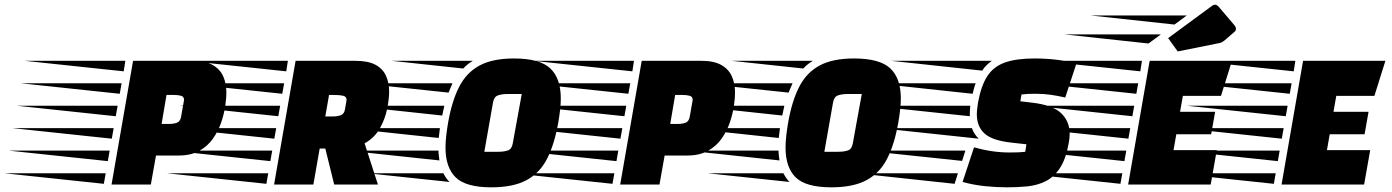

<svg xmlns="http://www.w3.org/2000/svg" viewBox="-273 -789 5952 821"><path d="M204 0 296 -529H550Q605 -529 636.5 -511Q668 -493 681.5 -462.5Q695 -432 695 -392Q695 -369 690 -335Q685 -301 672.5 -264.5Q660 -228 637.5 -196Q615 -164 579 -144Q543 -124 491 -124H394L372 0ZM256 -484 -168 -529H263ZM239 -388 -185 -433H247ZM418 -259H449Q469 -259 483 -264Q497 -269 501 -288L513 -356Q513 -358 513.5 -359.5Q514 -361 514 -362Q514 -376 501 -379.5Q488 -383 471 -383H439ZM222 -292 -202 -337H230ZM205 -196 -219 -241H213ZM188 -100 -236 -145H196ZM171 -3 -253 -48H179Z M899 0 991 -529H1245Q1301 -529 1332.5 -512Q1364 -495 1377.5 -465Q1391 -435 1391 -397Q1391 -367 1382.5 -324Q1374 -281 1351.5 -240.5Q1329 -200 1286 -176L1343 0H1156L1118 -154H1094L1067 0ZM951 -484 527 -529H958ZM934 -388 510 -433H942ZM1118 -291H1150Q1170 -291 1184.5 -296.5Q1199 -302 1202 -321L1208 -356Q1208 -358 1208.5 -359.5Q1209 -361 1209 -362Q1209 -376 1194.5 -379.5Q1180 -383 1156 -383H1134ZM917 -292 493 -337H925ZM900 -196 476 -241H908ZM883 -100 459 -145H891ZM866 -3 442 -48H874Z M1828 12Q1719 12 1675.5 -30.5Q1632 -73 1632 -158Q1632 -181 1635 -208Q1638 -235 1643 -264Q1659 -356 1690 -417Q1721 -478 1777 -508.5Q1833 -539 1925 -539Q2035 -539 2080 -496.5Q2125 -454 2125 -368Q2125 -346 2122 -319.5Q2119 -293 2114 -264Q2098 -173 2067 -111.5Q2036 -50 1979 -19Q1922 12 1828 12ZM1708 -496 1401 -529H1749Q1725 -515 1708 -496ZM1645 -393 1267 -433H1662Q1658 -423 1653.5 -413.5Q1649 -404 1645 -393ZM1798 -140H1857Q1883 -140 1899.5 -146Q1916 -152 1920 -178L1958 -387H1897Q1873 -387 1856 -381Q1839 -375 1835 -350ZM1618 -295 1227 -337H1627ZM1603 -199 1209 -241H1608Q1607 -230 1605.5 -219.5Q1604 -209 1603 -199ZM1606 -103 1213 -145H1602Q1602 -134 1603.5 -123.5Q1605 -113 1606 -103ZM1649 -11 1300 -48H1623Q1628 -38 1634.5 -28.5Q1641 -19 1649 -11Z M2379 0 2471 -529H2725Q2780 -529 2811.5 -511Q2843 -493 2856.5 -462.5Q2870 -432 2870 -392Q2870 -369 2865 -335Q2860 -301 2847.5 -264.5Q2835 -228 2812.5 -196Q2790 -164 2754 -144Q2718 -124 2666 -124H2569L2547 0ZM2431 -484 2007 -529H2438ZM2414 -388 1990 -433H2422ZM2593 -259H2624Q2644 -259 2658 -264Q2672 -269 2676 -288L2688 -356Q2688 -358 2688.5 -359.5Q2689 -361 2689 -362Q2689 -376 2676 -379.5Q2663 -383 2646 -383H2614ZM2397 -292 1973 -337H2405ZM2380 -196 1956 -241H2388ZM2363 -100 1939 -145H2371ZM2346 -3 1922 -48H2354Z M3282 12Q3173 12 3129.5 -30.5Q3086 -73 3086 -158Q3086 -181 3089 -208Q3092 -235 3097 -264Q3113 -356 3144 -417Q3175 -478 3231 -508.5Q3287 -539 3379 -539Q3489 -539 3534 -496.5Q3579 -454 3579 -368Q3579 -346 3576 -319.5Q3573 -293 3568 -264Q3552 -173 3521 -111.5Q3490 -50 3433 -19Q3376 12 3282 12ZM3162 -496 2855 -529H3203Q3179 -515 3162 -496ZM3099 -393 2721 -433H3116Q3112 -423 3107.5 -413.5Q3103 -404 3099 -393ZM3252 -140H3311Q3337 -140 3353.5 -146Q3370 -152 3374 -178L3412 -387H3351Q3327 -387 3310 -381Q3293 -375 3289 -350ZM3072 -295 2681 -337H3081ZM3057 -199 2663 -241H3062Q3061 -230 3059.5 -219.5Q3058 -209 3057 -199ZM3060 -103 2667 -145H3056Q3056 -134 3057.5 -123.5Q3059 -113 3060 -103ZM3103 -11 2754 -48H3077Q3082 -38 3088.5 -28.5Q3095 -19 3103 -11Z M4034 12Q3987 12 3938.5 7Q3890 2 3843 -11L3892 -159Q3970 -137 4042 -137Q4060 -137 4076.5 -137.5Q4093 -138 4111 -140L4116 -172L4053 -179Q3970 -188 3937 -218Q3904 -248 3904 -300Q3904 -311 3905.5 -324Q3907 -337 3909 -350Q3922 -422 3948.5 -463Q3975 -504 4023.5 -521.5Q4072 -539 4151 -539Q4246 -539 4330 -518L4282 -372Q4247 -380 4218 -384Q4189 -388 4155 -388Q4136 -388 4124 -387.5Q4112 -387 4095 -385L4090 -356L4140 -350Q4228 -340 4264.5 -305Q4301 -270 4301 -217Q4301 -208 4300 -198Q4299 -188 4297 -178Q4285 -109 4259 -70Q4233 -31 4197 -13.5Q4161 4 4119 8Q4077 12 4034 12ZM3927 -487 3537 -529H3968Q3956 -520 3945.5 -510Q3935 -500 3927 -487ZM3886 -388 3468 -433H3899Q3895 -423 3892 -411.5Q3889 -400 3886 -388ZM3874 -292 3450 -337H3876Q3875 -328 3874.5 -318.5Q3874 -309 3874 -300ZM3912 -196 3489 -241H3883Q3892 -215 3912 -196ZM3841 -101 3424 -145H3855ZM3809 -3 3391 -48H3823Z M4551 0 4643 -529H4995L4948 -379H4785L4773 -311H4923L4906 -215H4757L4745 -147H4930L4904 0ZM4603 -484 4179 -529H4610ZM4586 -388 4162 -433H4594ZM4569 -292 4145 -337H4577ZM4552 -196 4128 -241H4560ZM4535 -100 4111 -145H4543ZM4518 -3 4094 -48H4526ZM4937 -604 4763 -569 4722 -626 4911 -765Q4917 -769 4922 -769Q4931 -769 4940 -758L5003 -684Q5012 -674 5012 -666Q5012 -662 5011 -659.5Q5010 -657 5008 -655L4963 -616Q4958 -612 4953 -609Q4948 -606 4937 -604ZM4749 -684 4389 -723H4802ZM4638 -603 4278 -642H4691Z M5207 0 5299 -529H5651L5604 -379H5441L5429 -311H5579L5562 -215H5413L5401 -147H5586L5560 0ZM5259 -484 4835 -529H5266ZM5242 -388 4818 -433H5250ZM5225 -292 4801 -337H5233ZM5208 -196 4784 -241H5216ZM5191 -100 4767 -145H5199ZM5174 -3 4750 -48H5182Z"/></svg>

Font: Faster One
Style: Regular
Weight: 400
Designer: Eduardo Rodriguez Tunni
Foundry: Eduardo Rodriguez Tunni
Version: Version 1.003; ttfautohint (v1.8.4.7-5d5b);gftools[0.9.23]